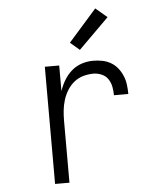

<svg xmlns="http://www.w3.org/2000/svg" viewBox="-54 -818 708 865"><g transform="rotate(-5 300.0 -386.0)"><path d="M160 0V-530H225V-414Q233 -439 247 -462.5Q261 -486 281 -503.5Q301 -521 326.5 -529.5Q352 -538 379 -538Q400 -538 420.5 -534Q441 -530 459 -519.5Q477 -509 490 -492.5Q503 -476 511 -456.5Q519 -437 521.5 -416Q524 -395 524 -375H459Q459 -394 455.5 -413Q452 -432 441.5 -448Q431 -464 412.5 -472Q394 -480 375 -480Q352 -480 329 -473.5Q306 -467 287.5 -452Q269 -437 256.5 -416.5Q244 -396 237 -373.5Q230 -351 227.5 -327.5Q225 -304 225 -281V0ZM324 -592 282 -628 409 -772 461 -728Z"/></g></svg>

Font: Iosevka Curly Light Extended
Style: Regular
Weight: 300
Width: 7
Monospace: yes
Designer: Belleve Invis
Foundry: Belleve Invis
Version: Version 11.1.0; ttfautohint (v1.8.3)